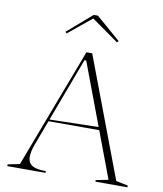

<svg xmlns="http://www.w3.org/2000/svg" viewBox="-98 -1001 917 1080"><g transform="rotate(10 361.0 -461.0)"><path d="M18 0V-10L86 -24L345 -708H378L636 -24L704 -10V0H521V-9L592 -23L352 -662H342L151 -152Q142 -130 137.5 -109.5Q133 -89 133 -74Q133 -53 143 -38.5Q153 -24 175.5 -17Q198 -10 236 -10V0ZM192 -289V-299L498 -306V-289ZM217 -793 209 -801 349 -922H373L513 -801L504 -793L350 -902Z"/></g></svg>

Font: Kalnia Thin ExtraLight
Style: Regular
Weight: 250
Version: Version 1.105